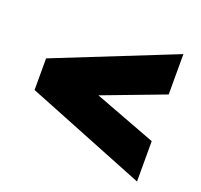

<svg xmlns="http://www.w3.org/2000/svg" viewBox="-98 -706 775 742"><g transform="rotate(20 289.5 -335.0)"><path d="M536 -73 43 -270V-400L536 -597V-431L176 -295V-375L536 -239Z"/></g></svg>

Font: Outfit Thin Black
Style: Regular
Weight: 900
Version: Version 1.100;gftools[0.9.27]